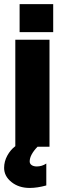

<svg xmlns="http://www.w3.org/2000/svg" viewBox="-25 -717 311 938"><path d="M120.1 201.2Q66.9 201.2 31 172.4Q-4.9 143.6 -4.9 103Q-4.9 71.8 10.7 43.2Q26.4 14.6 49.8 -2.9V-522.9H216.8V0H158.2Q120.1 39.6 120.1 71.8Q120.1 83 129.6 89.6Q139.2 96.2 154.8 96.2Q179.7 96.2 201.2 82V189Q157.2 201.2 120.1 201.2ZM234.9 -560.1H70.8V-696.8H234.9Z"/></svg>

Font: LT Superior Black
Style: Regular
Weight: 900
Designer: Daniel Lyons
Foundry: LyonsType
Version: Version 2.005